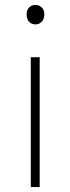

<svg xmlns="http://www.w3.org/2000/svg" viewBox="-20 -759 285 779"><path d="M105 0V-527H141V0ZM124 -660Q108 -660 98 -671Q88 -682 88 -701Q88 -718 98 -728.5Q108 -739 124 -739Q139 -739 149.5 -728.5Q160 -718 160 -701Q160 -682 149.5 -671Q139 -660 124 -660Z"/></svg>

Font: Noto Sans TC Thin Thin
Style: Regular
Weight: 250
Version: Version 2.004-H2;hotconv 1.0.118;makeotfexe 2.5.65603